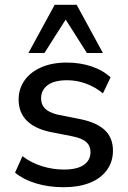

<svg xmlns="http://www.w3.org/2000/svg" viewBox="-20 -775 538 804"><path d="M247 9Q184 9 131 -7Q78 -23 43 -52L74 -121Q111 -93 156 -79Q201 -65 248 -65Q303 -65 331 -84.5Q359 -104 359 -138Q359 -164 341.5 -180Q324 -196 284 -204L188 -223Q124 -237 91 -271Q58 -305 58 -358Q58 -403 82.5 -438Q107 -473 152.5 -493Q198 -513 259 -513Q315 -513 363 -497Q411 -481 443 -451L411 -384Q380 -410 341 -424.5Q302 -439 262 -439Q206 -439 179 -418Q152 -397 152 -363Q152 -337 168.5 -320.5Q185 -304 221 -295L317 -276Q385 -262 419 -230Q453 -198 453 -144Q453 -97 427 -62Q401 -27 355 -9Q309 9 247 9ZM99 -553 209 -755H301L411 -553H344L255 -693L166 -553Z"/></svg>

Font: Mulish ExtraLight SemiBold
Style: Regular
Weight: 600
Version: Version 3.603